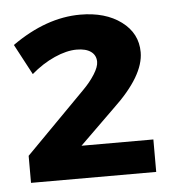

<svg xmlns="http://www.w3.org/2000/svg" viewBox="-39 -818 450 495"><g transform="rotate(-5 185.5 -570.5)"><path d="M219 -656Q219 -673 206 -682.5Q193 -692 169 -692Q143 -692 111.5 -678Q80 -664 51 -639L9 -718Q98 -781 186 -781Q251 -781 292 -750.5Q333 -720 333 -671Q333 -610 251 -533L160 -444H346V-360H22V-430L177 -587Q195 -605 207 -624Q219 -643 219 -656Z"/></g></svg>

Font: Argentum Sans SemiBold
Style: Regular
Weight: 600
Designer: Julieta Ulanovsky (Modified by Cristiano Sobral)
Foundry: Julieta Ulanovsky
Version: Version 5.001;November 22, 2018;FontCreator 11.5.0.2425 64-b